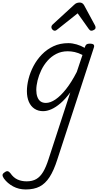

<svg xmlns="http://www.w3.org/2000/svg" viewBox="-166 -859 784 1513"><path d="M37 634Q-18 634 -62.5 610Q-107 586 -135 548Q-146 532 -146 520.5Q-146 509 -128 498Q-115 488 -104.5 490.5Q-94 493 -84 506Q-60 541 -28 555.5Q4 570 44 570Q89 570 120 552Q151 534 174 495.5Q197 457 217 394L388 -131Q349 -78 311 -45.5Q273 -13 238.5 2Q204 17 174 17Q135 17 106 -2Q77 -21 61.5 -56.5Q46 -92 46 -141Q46 -186 59 -237.5Q72 -289 98 -338.5Q124 -388 163.5 -429Q203 -470 255 -494.5Q307 -519 372 -519Q404 -519 438 -509Q472 -499 501 -482L504 -491Q509 -505 517 -510Q525 -515 541 -515Q566 -515 572.5 -506.5Q579 -498 573 -482L286 397Q258 485 224.5 536.5Q191 588 146.5 611Q102 634 37 634ZM196 -48Q231 -48 271.5 -75.5Q312 -103 355 -157.5Q398 -212 439 -292L484 -426Q450 -443 422 -449Q394 -455 368 -455Q318 -455 278 -434.5Q238 -414 208.5 -380.5Q179 -347 159.5 -306.5Q140 -266 130 -225Q120 -184 120 -149Q120 -119 128.5 -95.5Q137 -72 153.5 -60Q170 -48 196 -48ZM266 -617Q255 -617 247 -626Q239 -635 239 -644Q239 -652 242 -657Q245 -662 249 -666L418 -821Q429 -832 440 -835.5Q451 -839 463 -839Q473 -839 481.5 -834Q490 -829 496 -819L582 -660Q585 -655 586 -650.5Q587 -646 587 -641Q587 -631 575.5 -624Q564 -617 555 -617Q547 -617 542.5 -621Q538 -625 534 -630L446 -754L290 -630Q284 -625 278 -621Q272 -617 266 -617Z"/></svg>

Font: Playwrite CU Light
Style: Regular
Weight: 300
Designer: Veronika Burian, José Scaglione
Foundry: TypeTogether
Version: Version 1.002